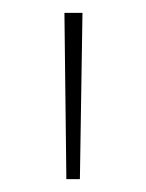

<svg xmlns="http://www.w3.org/2000/svg" viewBox="-20 -813 227 298"><path d="M83 -535H104L108 -793H80Z"/></svg>

Font: Noto Sans Kannada Condensed Thin
Style: Regular
Weight: 100
Width: 3
Designer: Jelle Bosma - Monotype Design Team
Foundry: Monotype Imaging Inc.
Version: Version 2.005